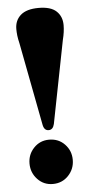

<svg xmlns="http://www.w3.org/2000/svg" viewBox="-53 -764 387 807"><g transform="rotate(-5 140.0 -361.0)"><path d="M141.5 -732Q192.5 -732 216.2 -709.8Q240 -687.5 240 -651Q240 -622.5 231.5 -589.5L163 -240.5Q157.5 -216.5 139 -216.5Q120.5 -216.5 115.5 -240.5L48.5 -590.5Q44 -609 42.2 -623.8Q40.5 -638.5 40.5 -651.5Q40.5 -688 65.5 -710Q90.5 -732 141.5 -732ZM137 10.5Q98.5 10.5 72.5 -17.2Q46.5 -45 46.5 -83.5Q46.5 -122 72.5 -149.2Q98.5 -176.5 137 -176.5Q177 -176.5 203 -149.2Q229 -122 229 -83.5Q229 -45 202.8 -17.2Q176.5 10.5 137 10.5Z"/></g></svg>

Font: Fraunces 144pt S050
Style: Bold
Weight: 700
Version: Version 1.000; ttfautohint (v1.8.3)